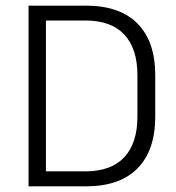

<svg xmlns="http://www.w3.org/2000/svg" viewBox="-20 -659 624 679"><path d="M122 0V-53H281.5Q373 -53 419.5 -103Q466 -153 466 -246.5V-393Q466 -487 419.5 -536.8Q373 -586.5 281.5 -586.5H121.5V-639H283.5Q404 -639 466.5 -575.5Q529 -512 529 -393.5V-246Q529 -127.5 466.5 -63.8Q404 0 283.5 0ZM81 0V-639H142.5V0Z"/></svg>

Font: Anek Bangla Medium Light
Style: Regular
Weight: 300
Version: Version 1.003